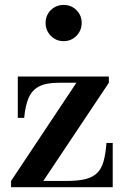

<svg xmlns="http://www.w3.org/2000/svg" viewBox="-20 -778 520 798"><path d="M26 0V-26L297.5 -434H222.5Q171.5 -434 142 -418.5Q112.5 -403 98.8 -370.8Q85 -338.5 80.5 -288H54V-460H432.5V-434L160 -26H257.5Q304 -26 334.5 -33.5Q365 -41 383.2 -58.5Q401.5 -76 410.2 -106.8Q419 -137.5 422.5 -184H448.5V0ZM244.5 -607Q213 -607 191.2 -629.2Q169.5 -651.5 169.5 -682.5Q169.5 -714.5 191.2 -736Q213 -757.5 244.5 -757.5Q276 -757.5 297.8 -736Q319.5 -714.5 319.5 -682.5Q319.5 -651.5 297.8 -629.2Q276 -607 244.5 -607Z"/></svg>

Font: Bodoni Moda 9pt SemiBold
Style: Regular
Weight: 600
Designer: Owen Earl
Foundry: indestructible type
Version: Version 2.005